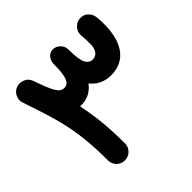

<svg xmlns="http://www.w3.org/2000/svg" viewBox="-182 -810 1036 1036"><g transform="rotate(-45 335.5 -292.0)"><path d="M200.2 64.5C218.3 64.5 233.4 58.1 246.6 45.9C259.3 33.2 265.6 18.1 265.6 0C265.6 -124.5 255.4 -220.7 235.4 -312.5H246.6C294.9 -312.5 330.1 -335 355 -368.2C382.3 -334.5 419.9 -312.5 472.2 -312.5C591.3 -312.5 641.6 -407.2 641.6 -536.6C641.6 -556.2 641.1 -565.4 638.7 -589.4C637.2 -606.9 629.4 -621.6 616.2 -633.8C603 -645.5 587.4 -650.4 569.8 -648.9C552.2 -647.5 537.6 -640.1 525.9 -626.5C513.7 -612.3 508.8 -596.7 510.3 -579.1C512.7 -547.9 513.2 -534.2 513.2 -511.2C513.2 -469.7 494.1 -442.9 462.9 -442.9C446.8 -442.9 434.1 -450.7 424.3 -466.3C414.6 -481.9 409.2 -513.2 408.2 -560.5V-572.8C408.2 -589.8 402.3 -604 390.6 -616.2C378.9 -628.4 364.7 -634.3 348.6 -634.3C316.9 -634.3 296.4 -606.4 296.4 -572.8C296.4 -480.5 282.2 -442.9 245.6 -442.9C236.3 -442.9 228 -445.8 219.7 -451.7C211.4 -457.5 202.6 -470.7 192.4 -491.2C182.1 -511.7 169.4 -543.9 154.3 -587.9C146.5 -609.9 131.3 -623.5 108.4 -628.9C96.2 -632.3 84 -631.8 71.8 -627.9C54.7 -622.6 42.5 -611.3 34.7 -595.2C26.4 -579.1 25.4 -562.5 31.2 -545.9C102.1 -338.4 135.7 -231 135.7 0C135.7 18.1 142.1 33.2 154.8 45.9C167 58.1 182.1 64.5 200.2 64.5Z"/></g></svg>

Font: Mikhak
Style: Bold
Weight: 700
Designer: Amin Abedi
Version: Version 3.2